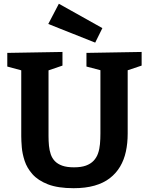

<svg xmlns="http://www.w3.org/2000/svg" viewBox="-20 -977 782 1009"><path d="M434.3 -699 724.3 -704V-632.3L634.7 -602.3L651 -637.7V-274.7Q651 -224.3 641.5 -180.5Q632 -136.7 611 -101.3Q590 -66 557 -40.5Q524 -15 476.7 -1.5Q429.3 12 366.7 12Q284.3 12 232 -8.3Q179.7 -28.7 150.7 -61.5Q121.7 -94.3 109.5 -131.7Q97.3 -169 94.5 -203.3Q91.7 -237.7 91.7 -261.7V-637L108 -603L18.3 -627.3V-699L308.3 -704V-632.3L220.7 -602.3L235 -637V-261.7Q235 -235.7 237.3 -211.3Q239.7 -187 246.7 -166.3Q253.7 -145.7 268.3 -130.3Q283 -115 307.3 -106.3Q331.7 -97.7 368.7 -97.7Q406.7 -97.7 431.7 -106.8Q456.7 -116 472.2 -132.5Q487.7 -149 495.3 -171.2Q503 -193.3 505.3 -219.5Q507.7 -245.7 507.7 -274.7V-637.7L520.7 -604.7L434.3 -627.3ZM480.3 -753 233.7 -851 289.3 -957.3 518 -829.3Z"/></svg>

Font: Bitter Thin
Style: Regular
Weight: 100
Designer: Sol Matas, and Bitter project Authors
Foundry: Sol Matas
Version: Version 2.002